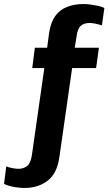

<svg xmlns="http://www.w3.org/2000/svg" viewBox="-113 -748 538 953"><path d="M8 185Q-8 185 -27 182.5Q-46 180 -63.5 175.5Q-81 171 -93 165L-82 78Q-70 83 -51.5 86.5Q-33 90 -22 90Q4 90 21.5 76Q39 62 45 24L107 -410H47L60 -511H121L131 -586Q139 -638 161.5 -669Q184 -700 220.5 -714Q257 -728 301 -728Q317 -728 336 -725.5Q355 -723 374 -719Q393 -715 405 -708L393 -622Q381 -626 363 -630Q345 -634 333 -634Q303 -634 287.5 -619.5Q272 -605 267 -567L258 -511H378L364 -410H245L182 30Q171 112 124 148.5Q77 185 8 185Z"/></svg>

Font: Chivo Medium SemiBold
Style: Italic
Weight: 600
Italic angle: -8.05°
Version: Version 2.002